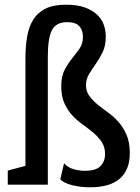

<svg xmlns="http://www.w3.org/2000/svg" viewBox="-20 -784 593 815"><path d="M345 -423Q345 -396 359 -377Q373 -358 393.5 -341Q414 -324 438 -307Q462 -290 482.5 -267Q503 -244 517 -212Q531 -180 531 -133Q531 -64 489.5 -26.5Q448 11 361 11Q344 11 325.5 9Q307 7 290 3Q273 -1 258.5 -7.5Q244 -14 236 -23L252 -91Q269 -72 293.5 -65.5Q318 -59 339 -59Q388 -59 407 -79.5Q426 -100 426 -129Q426 -160 412 -181Q398 -202 377.5 -219.5Q357 -237 333 -254Q309 -271 288.5 -292.5Q268 -314 254 -344Q240 -374 240 -418Q240 -461 254.5 -488Q269 -515 286 -536Q303 -557 317.5 -577.5Q332 -598 332 -628Q332 -655 317 -672.5Q302 -690 265 -690Q218 -690 200.5 -656Q183 -622 183 -544V0H13V-60L88 -80V-534Q88 -585 95 -627.5Q102 -670 121 -700.5Q140 -731 173.5 -747.5Q207 -764 260 -764Q310 -764 342.5 -751.5Q375 -739 394.5 -719.5Q414 -700 421.5 -676Q429 -652 429 -628Q429 -590 416 -563Q403 -536 387 -513.5Q371 -491 358 -469.5Q345 -448 345 -423Z"/></svg>

Font: Hermeneus One
Style: Regular
Weight: 400
Designer: Rodrigo Fuenzalida, Pablo Impallari
Foundry: Pablo Impallari, Rodrigo Fuenzalida
Version: Version 1.002; ttfautohint (v0.93) -l 8 -r 50 -G 200 -x 14 -